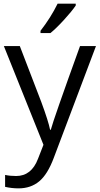

<svg xmlns="http://www.w3.org/2000/svg" viewBox="-20 -786 544 1046"><path d="M81.1 240.2Q43.9 240.2 7.8 231.9V167Q34.7 172.9 67.9 172.9Q151.4 172.9 187 79.1L216.8 2.9L1 -535.2H87.9L205.1 -230Q243.7 -125.5 252.9 -79.1H256.8Q270.5 -132.8 416 -535.2H502.9L272.9 74.2Q239.3 164.1 193.4 202.1Q147.5 240.2 81.1 240.2ZM392.6 -766.1V-755.9Q371.1 -724.1 328.6 -677.7Q286.1 -631.3 254.9 -606H200.7V-618.2Q256.8 -690.4 293.9 -766.1Z"/></svg>

Font: OpenSans-Regular
Style: Regular
Weight: 400
Foundry: Ascender Corporation
Version: Version 1.10